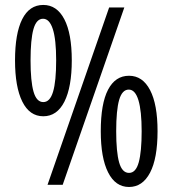

<svg xmlns="http://www.w3.org/2000/svg" viewBox="-20 -744 694 773"><path d="M154.3 -724.1Q209 -724.1 239 -666.5Q269 -608.9 269 -501Q269 -393.6 239.3 -334.7Q209.5 -275.9 154.3 -275.9Q99.1 -275.9 69.8 -335Q40.5 -394 40.5 -501Q40.5 -608.9 69.3 -666.5Q98.1 -724.1 154.3 -724.1ZM153.3 -668.5Q126.5 -668.5 114.7 -626.7Q103 -585 103 -501Q103 -417 115 -375Q127 -333 154.3 -333Q181.2 -333 193.6 -374.5Q206.1 -416 206.1 -501Q206.1 -585.4 192.6 -627Q179.2 -668.5 153.3 -668.5ZM480.5 -713.9 232.4 0H171.4L419.4 -713.9ZM499.5 -439Q554.2 -439 584.2 -381.3Q614.3 -323.7 614.3 -215.8Q614.3 -106 584 -48.6Q553.7 8.8 499.5 8.8Q444.8 8.8 415.3 -49.8Q385.7 -108.4 385.7 -215.8Q385.7 -326.7 415 -382.8Q444.3 -439 499.5 -439ZM498.5 -383.3Q471.7 -383.3 459.7 -341.8Q447.8 -300.3 447.8 -215.8Q447.8 -131.8 459.7 -89.8Q471.7 -47.9 499.5 -47.9Q526.9 -47.9 538.6 -90.6Q550.3 -133.3 550.3 -215.8Q550.3 -297.4 537.4 -340.3Q524.4 -383.3 498.5 -383.3Z"/></svg>

Font: Open Sans Condensed
Style: Regular
Weight: 400
Width: 3
Designer: Monotype Design Team
Foundry: Monotype Imaging Inc.
Version: Version 3.000